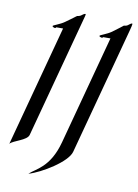

<svg xmlns="http://www.w3.org/2000/svg" viewBox="-111 -712 653 910"><g transform="rotate(10 215.0 -257.5)"><path d="M451.1 -647.5C445.7 -647.5 438.4 -640.1 431.8 -635.7C425.8 -631.3 414.4 -630.9 414.4 -630.9C414.4 -630.9 388.3 -609.9 363.6 -592.3C341.9 -577.1 310.6 -567.9 309 -563.5C306.9 -559.6 318.2 -556.2 321.6 -556.2C324.6 -556.2 327.6 -560.1 327.6 -560.1H362.2L221.6 -35.2C187.7 91.3 120.1 110.4 90.4 139.2C152.4 121.1 268 50.3 281.5 0L445.1 -610.4C450.3 -629.8 452.8 -640 452.8 -644.4C452.8 -646.6 452.2 -647.5 451.1 -647.5ZM223.6 -636.2C225.7 -644 226.9 -648.7 226.9 -651.2C226.9 -653.1 226.3 -653.8 224.9 -653.8C219.5 -653.8 211.3 -647 205.3 -642.6C198.2 -638.2 187.7 -637.2 187.7 -637.2C187.7 -637.2 161.2 -616.7 136.6 -599.6C115.5 -584.5 83.1 -574.7 82 -570.8C80.9 -566.4 91.7 -563 94.6 -563C98 -563 100.2 -567.4 100.2 -567.4H132.9L-23.2 15.1C-7.4 -3.9 57.2 -15.1 64.8 -43.5Z"/></g></svg>

Font: Pierce
Style: Oblique
Weight: 400
Italic angle: -15°
Version: Version 0.2.0